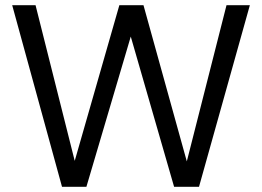

<svg xmlns="http://www.w3.org/2000/svg" viewBox="-20 -720 1009 740"><path d="M219 0 27 -700H117L268 -100L440 -700H533L700 -98L853 -700H943L747 0H651L484 -579L313 0Z"/></svg>

Font: DM Sans 12pt
Style: Regular
Weight: 400
Version: Version 4.004;gftools[0.9.30]